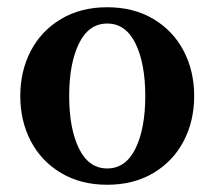

<svg xmlns="http://www.w3.org/2000/svg" viewBox="-20 -500 592 530"><path d="M36 -235Q36 -304 65 -359.5Q94 -415 148.5 -447.5Q203 -480 276 -480Q349 -480 403.5 -447.5Q458 -415 487 -359.5Q516 -304 516 -235Q516 -166 487 -110.5Q458 -55 403.5 -22.5Q349 10 276 10Q203 10 148.5 -22.5Q94 -55 65 -110.5Q36 -166 36 -235ZM381 -235Q381 -325 354 -380Q327 -435 276 -435Q225 -435 198 -380Q171 -325 171 -235Q171 -145 198 -90Q225 -35 276 -35Q327 -35 354 -90Q381 -145 381 -235Z"/></svg>

Font: Philosopher
Style: Bold
Weight: 700
Designer: Jovanny Lemonad
Foundry: Jovanny Lemonad
Version: Version 2.000